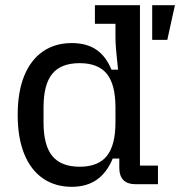

<svg xmlns="http://www.w3.org/2000/svg" viewBox="-20 -710 694 740"><path d="M256.4 10Q192.6 10 145.5 -22.4Q98.4 -54.8 73.3 -117Q48.2 -179.2 48.2 -267Q48.2 -355.8 73.3 -417.5Q98.4 -479.2 145.3 -511.6Q192.2 -544 256.4 -544Q313.6 -544 350.9 -518.8Q388.2 -493.6 409.6 -441.4H435Q430 -488.4 427.5 -516.4Q425 -544.4 425 -567.4V-618.2H345.8V-690H519.4V-71.8H588.8V0H503.2Q439.8 0 439.8 -63.8V-99H414.4Q392 -44.6 353 -17.3Q314 10 256.4 10ZM287.2 -67.4Q358.2 -67.4 391.6 -108.7Q425 -150 425 -238.2V-295.8Q425 -384.6 391.6 -425.6Q358.2 -466.6 287.1 -466.6Q215.2 -466.6 181.5 -425.6Q147.8 -384.6 147.8 -295.8V-238.2Q147.8 -150 181.6 -108.7Q215.4 -67.4 287.2 -67.4ZM566.6 -556.4V-690H654.2L624.8 -556.4Z"/></svg>

Font: Mozilla Headline ExtraLight
Style: Regular
Weight: 200
Designer: Studio DRAMA
Foundry: Studio DRAMA
Version: Version 1.000